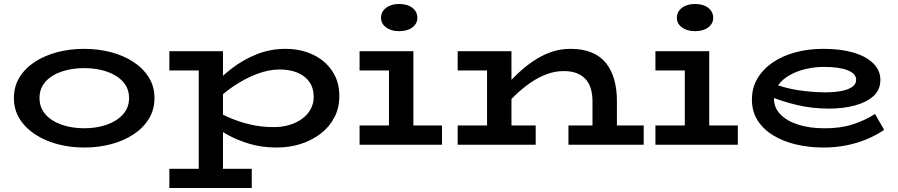

<svg xmlns="http://www.w3.org/2000/svg" viewBox="-20 -729 4523 967"><path d="M404 14Q333 14 269.5 -3Q206 -20 156.5 -52.5Q107 -85 78.5 -131Q50 -177 50 -235Q50 -294 78.5 -340Q107 -386 156.5 -418Q206 -450 269.5 -466.5Q333 -483 404 -483Q474 -483 537.5 -466.5Q601 -450 650.5 -418Q700 -386 729 -340Q758 -294 758 -235Q758 -177 730 -131Q702 -85 653 -52.5Q604 -20 540 -3Q476 14 404 14ZM404 -83Q467 -83 518 -101Q569 -119 599.5 -153Q630 -187 630 -235Q630 -284 599.5 -317.5Q569 -351 518 -368.5Q467 -386 404 -386Q342 -386 290.5 -368.5Q239 -351 209 -317.5Q179 -284 179 -235Q179 -187 209 -153Q239 -119 290.5 -101Q342 -83 404 -83Z M1374 14Q1299 14 1237 -4.5Q1175 -23 1125.5 -50.5Q1076 -78 1039 -104V-188Q1078 -162 1129.5 -139Q1181 -116 1238 -102.5Q1295 -89 1352 -89Q1399 -88 1437 -99.5Q1475 -111 1502.5 -131.5Q1530 -152 1545 -180Q1560 -208 1560 -241Q1560 -284 1539 -315Q1518 -346 1479.5 -362.5Q1441 -379 1387 -379Q1333 -379 1272.5 -356Q1212 -333 1151.5 -291.5Q1091 -250 1037 -193V-281Q1087 -338 1147 -384Q1207 -430 1275 -456.5Q1343 -483 1417 -483Q1493 -483 1554.5 -454.5Q1616 -426 1652.5 -372.5Q1689 -319 1689 -245Q1689 -186 1664.5 -138.5Q1640 -91 1596.5 -57Q1553 -23 1496 -4.5Q1439 14 1374 14ZM833 218V121H1248V218ZM981 191V-471H1103V191ZM833 -374V-471H1096V-374Z M1939 -30V-471H2062V-30ZM1791 0V-97H2206V0ZM1791 -374V-471H2030V-374ZM1990 -572Q1950 -572 1924.5 -591Q1899 -610 1899 -639Q1899 -670 1924.5 -689.5Q1950 -709 1990 -709Q2032 -709 2057 -689.5Q2082 -670 2082 -639Q2082 -610 2057 -591Q2032 -572 1990 -572Z M2964 0V-220Q2964 -250 2957 -277.5Q2950 -305 2933 -326Q2916 -347 2888 -359Q2860 -371 2819 -371Q2775 -371 2732.5 -355Q2690 -339 2650.5 -311.5Q2611 -284 2576 -250.5Q2541 -217 2512 -182V-280Q2547 -320 2585.5 -356.5Q2624 -393 2666 -421.5Q2708 -450 2754.5 -466.5Q2801 -483 2853 -483Q2916 -483 2961 -464Q3006 -445 3033.5 -409.5Q3061 -374 3074 -326Q3087 -278 3087 -222V0ZM2285 0V-97H2678V0ZM2433 0V-471H2556V0ZM2285 -374V-471H2528V-374ZM2843 0V-97H3222V0Z M3429 -30V-471H3552V-30ZM3281 0V-97H3696V0ZM3281 -374V-471H3520V-374ZM3480 -572Q3440 -572 3414.5 -591Q3389 -610 3389 -639Q3389 -670 3414.5 -689.5Q3440 -709 3480 -709Q3522 -709 3547 -689.5Q3572 -670 3572 -639Q3572 -610 3547 -591Q3522 -572 3480 -572Z M4127 14Q4056 14 3991 -1Q3926 -16 3875.5 -46.5Q3825 -77 3796 -122Q3767 -167 3767 -228Q3767 -287 3795 -334Q3823 -381 3872 -414.5Q3921 -448 3986 -465.5Q4051 -483 4127 -483Q4215 -483 4279 -464Q4343 -445 4378.5 -409.5Q4414 -374 4414 -327Q4414 -276 4378.5 -244.5Q4343 -213 4284.5 -197.5Q4226 -182 4155 -182Q4074 -182 3999.5 -199Q3925 -216 3856 -244V-314Q3931 -285 4001.5 -274.5Q4072 -264 4137 -264Q4182 -264 4216.5 -270.5Q4251 -277 4271.5 -291Q4292 -305 4292 -327Q4292 -358 4249.5 -375Q4207 -392 4130 -392Q4083 -392 4038 -381.5Q3993 -371 3957 -350.5Q3921 -330 3899.5 -300.5Q3878 -271 3878 -232Q3878 -186 3911 -152.5Q3944 -119 4001 -101Q4058 -83 4129 -83Q4210 -82 4273 -102Q4336 -122 4387 -155L4433 -75Q4395 -49 4348 -29Q4301 -9 4245.5 2.5Q4190 14 4127 14Z"/></svg>

Font: BioRhyme SemiExpanded SemiBold
Style: Regular
Weight: 600
Width: 6
Designer: Aoife Mooney
Foundry: Aoife Mooney Type
Version: Version 1.600;gftools[0.9.33]